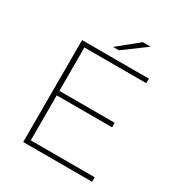

<svg xmlns="http://www.w3.org/2000/svg" viewBox="-200 -1006 1068 1142"><g transform="rotate(30 334.0 -435.0)"><path d="M128 0V-700H587V-669H162V-371H542V-340H162V-31H601V0ZM308 -757 447 -870H501L348 -757Z"/></g></svg>

Font: Montserrat Thin ExtraLight
Style: Regular
Weight: 250
Version: Version 9.000